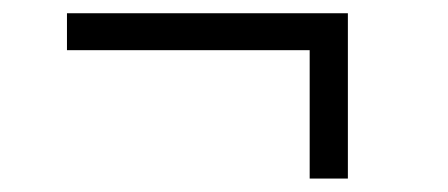

<svg xmlns="http://www.w3.org/2000/svg" viewBox="-20 -409 670 287"><path d="M442.9 -142.1V-334H80.1V-389.2H500V-142.1Z"/></svg>

Font: HK Grotesk Light
Style: Regular
Weight: 300
Designer: Alfredo Marco Pradil and Stefan Peev
Foundry: Hanken Design Co.
Version: Version 1.045;PS 001.045;hotconv 1.0.88;makeotf.lib2.5.64775